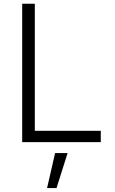

<svg xmlns="http://www.w3.org/2000/svg" viewBox="-20 -747 602 1009"><path d="M96.6 0V-727.3H163V-59.7H509.6V0ZM227.3 241.5 269.5 57.5H335.2L277 241.5Z"/></svg>

Font: Inter Zeller Light
Style: Regular
Weight: 300
Designer: Rasmus Andersson; Joe Bland
Foundry: zeller
Version: Version 3.015;git-dec3a8cb1